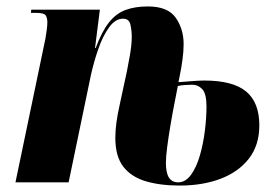

<svg xmlns="http://www.w3.org/2000/svg" viewBox="-20 -566 849 596"><path d="M534 -311Q560 -313 580.5 -314.5Q601 -316 614 -316Q703 -316 744 -282Q785 -248 785 -177Q785 -115 752.5 -73.5Q720 -32 664.5 -11Q609 10 538 10Q477 10 432 -3.5Q387 -17 362.5 -49Q338 -81 338 -138Q338 -161 341.5 -186.5Q345 -212 352 -243L374 -345Q378 -364 383.5 -396Q389 -428 389 -452Q389 -470 385 -489Q381 -508 362 -508Q338 -508 318.5 -481Q299 -454 285 -413.5Q271 -373 262 -332L193 0H28L121 -446Q123 -458 125 -472.5Q127 -487 127 -497Q127 -510 122 -518Q117 -526 93 -526H76L77 -536H290L275 -417H277Q296 -468 318 -496Q340 -524 369.5 -535Q399 -546 439 -546Q501 -546 525.5 -511Q550 -476 550 -429Q550 -407 546.5 -381Q543 -355 538 -331ZM533 0Q556 0 573 -23.5Q590 -47 600.5 -83.5Q611 -120 616 -160.5Q621 -201 621 -235Q621 -275 608 -289Q595 -303 577 -303Q566 -303 553 -302Q540 -301 532 -299Q528 -278 521.5 -245Q515 -212 509 -176.5Q503 -141 499 -110Q495 -79 495 -61Q495 -29 504.5 -14.5Q514 0 533 0Z"/></svg>

Font: Noto Serif Display ExtraCondensed Black
Style: Italic
Weight: 900
Width: 2
Italic angle: -12°
Designer: Monotype Design Team
Foundry: Monotype Imaging Inc.
Version: Version 2.009